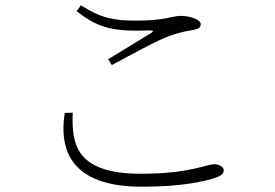

<svg xmlns="http://www.w3.org/2000/svg" viewBox="-20 -713 1040 726"><path d="M270 -671C357 -600 424 -594 546 -598C561 -598 562 -595 551 -588C511 -563 444 -523 389 -489L403 -467C464 -500 557 -551 603 -570C658 -592 685 -595 711 -600C731 -604 739 -609 739 -622C739 -639 697 -653 664 -653C629 -653 607 -635 494 -635C416 -635 363 -643 286 -693ZM255 -287C250 -165 269 -56 514 -56C695 -56 762 -92 789 -92C809 -92 826 -82 826 -69C826 -56 816 -48 792 -40C749 -26 665 -7 516 -7C277 -7 198 -118 225 -286Z"/></svg>

Font: Noto Serif CJK SC ExtraLight
Style: Regular
Weight: 200
Designer: Ryoko NISHIZUKA 西塚涼子 (kana & ideographs); Frank Grießhammer (Latin, Greek & Cyrillic); Wenlong ZHANG 张文龙 (bopomofo); San
Foundry: Adobe
Version: Version 2.001;hotconv 1.1.0;makeotfexe 2.6.0